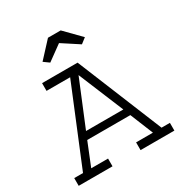

<svg xmlns="http://www.w3.org/2000/svg" viewBox="-176 -881 951 1008"><g transform="rotate(-30 300.0 -377.0)"><path d="M539.1 -46.9H589.8V0H384.8V-46.9H486.8L430.2 -186H168.9L112.8 -46.9H214.8V0H9.8V-46.9H63L255.9 -516.1H112.8V-563H328.1ZM187 -230H413.1L299.8 -503.9ZM428.2 -659.7 396 -634.8 294.9 -700.7 204.1 -634.8 170.9 -658.7 258.8 -753.9H335.9Z"/></g></svg>

Font: Ethiopic Sadiss
Style: Regular
Weight: 400
Designer: abass alamnehe
Foundry: Senamirmir Project
Version: Version 5.100